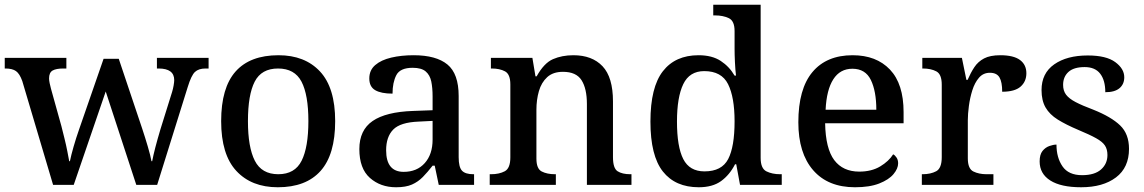

<svg xmlns="http://www.w3.org/2000/svg" viewBox="-20 -780 4826 810"><path d="M74 -438Q63 -469 47.5 -480Q32 -491 3 -491H0V-536H260V-491H247Q217 -491 202 -482.5Q187 -474 187 -449Q187 -441 189.5 -429Q192 -417 195 -406L239 -248Q245 -224 252 -196Q259 -168 264 -142Q269 -116 272 -100H275Q280 -125 290.5 -161.5Q301 -198 314 -235L417 -532H481L580 -237Q592 -201 603.5 -162Q615 -123 619 -100H622Q631 -148 657 -235L706 -392Q710 -405 712.5 -419.5Q715 -434 715 -442Q715 -491 649 -491H642V-536H860V-491H847Q818 -491 802.5 -476.5Q787 -462 772 -413L643 0H555L426 -394L291 0H204Z M1152 10Q1041 10 977 -59Q913 -128 913 -269Q913 -410 974 -478.5Q1035 -547 1155 -547Q1266 -547 1330 -478.5Q1394 -410 1394 -269Q1394 -128 1332.5 -59Q1271 10 1152 10ZM1154 -45Q1224 -45 1252.5 -102Q1281 -159 1281 -269Q1281 -380 1252 -435.5Q1223 -491 1153 -491Q1083 -491 1054.5 -435.5Q1026 -380 1026 -269Q1026 -159 1055 -102Q1084 -45 1154 -45Z M1651 10Q1585 10 1540.5 -29.5Q1496 -69 1496 -151Q1496 -231 1552 -269.5Q1608 -308 1723 -312L1805 -315V-373Q1805 -409 1799.5 -436Q1794 -463 1776 -478.5Q1758 -494 1721 -494Q1668 -494 1652 -463Q1636 -432 1636 -385Q1588 -385 1563 -399.5Q1538 -414 1538 -449Q1538 -484 1563 -505.5Q1588 -527 1630.5 -537Q1673 -547 1725 -547Q1820 -547 1867.5 -508Q1915 -469 1915 -375V-117Q1915 -75 1929 -60Q1943 -45 1977 -45H1980V0H1831L1814 -81H1805Q1784 -54 1764 -33.5Q1744 -13 1718 -1.5Q1692 10 1651 10ZM1683 -55Q1739 -55 1772 -92Q1805 -129 1805 -191V-270L1746 -267Q1669 -264 1639 -233.5Q1609 -203 1609 -146Q1609 -55 1683 -55Z M2046 0V-45H2052Q2086 -45 2109.5 -57.5Q2133 -70 2133 -116V-424Q2133 -467 2110.5 -479Q2088 -491 2055 -491H2051V-536H2226L2239 -458H2244Q2275 -514 2313 -530.5Q2351 -547 2399 -547Q2478 -547 2522 -500.5Q2566 -454 2566 -352V-117Q2566 -70 2585.5 -57.5Q2605 -45 2639 -45H2644V0H2456V-341Q2456 -406 2433.5 -441.5Q2411 -477 2355 -477Q2313 -477 2288.5 -454.5Q2264 -432 2253.5 -395.5Q2243 -359 2243 -317V-111Q2243 -68 2265.5 -56.5Q2288 -45 2321 -45H2325V0Z M2928 10Q2829 10 2776.5 -56.5Q2724 -123 2724 -267Q2724 -412 2776.5 -479.5Q2829 -547 2927 -547Q2984 -547 3020.5 -523Q3057 -499 3079 -461H3085Q3082 -486 3080.5 -518Q3079 -550 3079 -574V-649Q3079 -692 3054.5 -703.5Q3030 -715 2997 -715H2989V-760H3189V-114Q3189 -69 3213.5 -57Q3238 -45 3271 -45H3278V0H3102L3086 -87H3081Q3058 -42 3022 -16Q2986 10 2928 10ZM2952 -57Q3025 -57 3052 -109Q3079 -161 3079 -268Q3079 -370 3051.5 -425Q3024 -480 2951 -480Q2889 -480 2862.5 -425Q2836 -370 2836 -267Q2836 -161 2862.5 -109Q2889 -57 2952 -57Z M3587 10Q3473 10 3410.5 -62Q3348 -134 3348 -264Q3348 -405 3407.5 -476Q3467 -547 3577 -547Q3677 -547 3734.5 -486.5Q3792 -426 3792 -307V-260H3461Q3463 -153 3499.5 -104.5Q3536 -56 3605 -56Q3657 -56 3693.5 -78Q3730 -100 3748 -129Q3756 -125 3762.5 -115Q3769 -105 3769 -91Q3769 -69 3749.5 -45.5Q3730 -22 3689.5 -6Q3649 10 3587 10ZM3677 -317Q3677 -395 3654 -442.5Q3631 -490 3576 -490Q3524 -490 3495.5 -445.5Q3467 -401 3463 -317Z M3869 0V-45H3872Q3906 -45 3929.5 -57.5Q3953 -70 3953 -117V-423Q3953 -467 3930 -479Q3907 -491 3874 -491H3871V-536H4038L4057 -443H4062Q4075 -473 4090.5 -496.5Q4106 -520 4131.5 -533.5Q4157 -547 4200 -547Q4256 -547 4283 -527Q4310 -507 4310 -471Q4310 -436 4285.5 -414.5Q4261 -393 4208 -393Q4208 -434 4196.5 -453.5Q4185 -473 4156 -473Q4128 -473 4110 -452Q4092 -431 4082 -399Q4072 -367 4067.5 -333Q4063 -299 4063 -273V-112Q4063 -68 4086.5 -56.5Q4110 -45 4142 -45H4171V0Z M4541 10Q4456 10 4411 -18.5Q4366 -47 4366 -99Q4366 -128 4378 -143Q4390 -158 4407 -164Q4424 -170 4437 -170Q4437 -115 4462.5 -78Q4488 -41 4545 -41Q4598 -41 4625 -65Q4652 -89 4652 -126Q4652 -150 4641.5 -166Q4631 -182 4604 -197Q4577 -212 4529 -232Q4477 -254 4442.5 -275.5Q4408 -297 4391 -326.5Q4374 -356 4374 -400Q4374 -471 4427.5 -508.5Q4481 -546 4569 -546Q4647 -546 4685 -518Q4723 -490 4723 -454Q4723 -425 4703 -408Q4683 -391 4643 -391Q4643 -441 4621.5 -469Q4600 -497 4556 -497Q4510 -497 4487.5 -476.5Q4465 -456 4465 -422Q4465 -397 4477.5 -380.5Q4490 -364 4517.5 -349.5Q4545 -335 4593 -317Q4668 -287 4705.5 -251Q4743 -215 4743 -152Q4743 -73 4688 -31.5Q4633 10 4541 10Z"/></svg>

Font: Noto Serif Tamil Medium
Style: Regular
Weight: 500
Designer: Indian Type Foundry, Tom Grace, and the Monotype Design Team
Foundry: Monotype Imaging Inc.
Version: Version 2.004; ttfautohint (v1.8.4.7-5d5b)